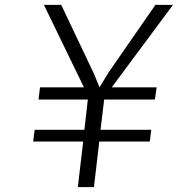

<svg xmlns="http://www.w3.org/2000/svg" viewBox="-20 -767 764 787"><path d="M299 0 321 -187H116L122 -235H326L340 -359H138L144 -409H324L160 -747H231L364 -467L388 -409L425 -470L617 -747H689L438 -409H622L615 -359H407L392 -235H600L594 -187H387L365 0Z"/></svg>

Font: Koeln Type Sans Light
Style: Italic
Weight: 300
Italic angle: -7.5°
Designer: Eben Sorkin
Foundry: Eben Sorkin
Version: Version 2.001